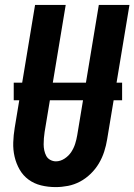

<svg xmlns="http://www.w3.org/2000/svg" viewBox="-20 -755 548 783"><path d="M207 8Q176 8 147.5 1Q119 -6 96.5 -22.5Q74 -39 60 -63.5Q46 -88 39.5 -116Q33 -144 34 -174Q35 -204 40 -234L123 -735H248L162 -217Q160 -204 159 -191.5Q158 -179 158 -166.5Q158 -154 160.5 -142Q163 -130 168.5 -119.5Q174 -109 185 -103Q196 -97 208 -97Q226 -97 243 -108Q260 -119 270.5 -135Q281 -151 286.5 -168.5Q292 -186 295 -204L383 -735H508L417 -187Q413 -162 405 -137Q397 -112 383.5 -89Q370 -66 350 -46.5Q330 -27 306.5 -14.5Q283 -2 257.5 3Q232 8 207 8ZM36 -346V-418H478V-346Z"/></svg>

Font: Iosevka SS04 Extrabold Oblique
Style: Regular
Weight: 800
Italic angle: -9°
Monospace: yes
Designer: Belleve Invis
Foundry: Belleve Invis
Version: Version 19.0.0; ttfautohint (v1.8.4)